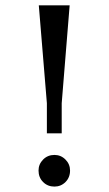

<svg xmlns="http://www.w3.org/2000/svg" viewBox="-20 -687 407 720"><path d="M124.5 -47.4Q124.5 -71.3 141.6 -88.6Q158.7 -106 184.1 -106Q208.5 -106 225.6 -88.6Q242.7 -71.3 242.7 -47.4Q242.7 -21.5 225.6 -4.4Q208.5 12.7 184.1 12.7Q158.7 12.7 141.6 -4.4Q124.5 -21.5 124.5 -47.4ZM125.5 -667H241.2L211.4 -299.8V-187H155.8V-299.8Z"/></svg>

Font: KhunPaOh
Style: Regular
Weight: 400
Designer: Khon Soe Zaw Thu
Version: Version 1.00 July 11, 2016, initial release